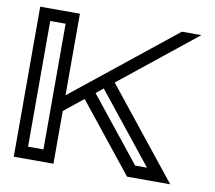

<svg xmlns="http://www.w3.org/2000/svg" viewBox="-76 -769 962 858"><g transform="rotate(10 405.0 -340.5)"><path d="M164.1 -55.2V-625.5H94.2V-55.2ZM633.8 -55.2 382.3 -370.1 349.6 -343.8 580.1 -55.2ZM749 0H553.2L306.2 -309.1L219.2 -239.3V0H39.1V-680.7H219.2V-310.5L682.1 -680.7H770.5L425.8 -404.8Z"/></g></svg>

Font: X Company
Style: Regular
Weight: 400
Designer: GGBotNet
Foundry: GGBotNet
Version: 0.90